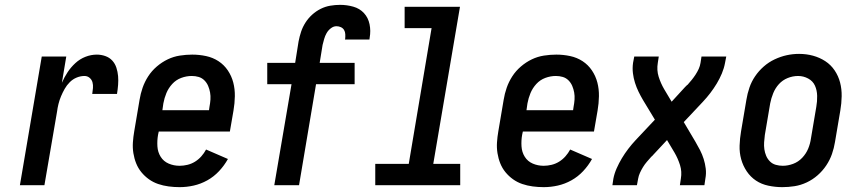

<svg xmlns="http://www.w3.org/2000/svg" viewBox="-20 -763 3540 791"><path d="M62 0 152 -530H253L235 -422Q245 -445 258.5 -465.5Q272 -486 290.5 -503Q309 -520 332 -529Q355 -538 379 -538Q397 -538 414 -532Q431 -526 442.5 -513.5Q454 -501 459.5 -484Q465 -467 466.5 -449.5Q468 -432 466.5 -413Q465 -394 462 -376H360Q362 -388 363 -400.5Q364 -413 361 -424Q358 -435 349 -442.5Q340 -450 328 -450Q312 -450 296 -443.5Q280 -437 267.5 -424.5Q255 -412 246.5 -397Q238 -382 231.5 -366.5Q225 -351 221 -335Q217 -319 215 -303L163 0Z M720 8Q697 8 674.5 5Q652 2 631.5 -5Q611 -12 593.5 -24.5Q576 -37 562.5 -53.5Q549 -70 541 -90Q533 -110 529.5 -132Q526 -154 527.5 -176.5Q529 -199 533 -222L555 -352Q559 -377 567.5 -401.5Q576 -426 590.5 -448.5Q605 -471 626 -489Q647 -507 671 -518.5Q695 -530 721 -534Q747 -538 772 -538Q801 -538 829 -532Q857 -526 880 -511Q903 -496 918.5 -473Q934 -450 941 -423Q948 -396 947.5 -366.5Q947 -337 942 -308L927 -221H634L631 -207Q627 -184 628.5 -160Q630 -136 642 -117Q654 -98 675 -89Q696 -80 720 -80Q736 -80 752.5 -84Q769 -88 783.5 -97Q798 -106 809.5 -119Q821 -132 829 -147L919 -108Q904 -81 882.5 -58Q861 -35 834 -20Q807 -5 778 1.5Q749 8 720 8ZM649 -309H841L843 -323Q846 -338 847 -353Q848 -368 845.5 -382Q843 -396 837.5 -409Q832 -422 822 -432Q812 -442 798.5 -446Q785 -450 770 -450Q748 -450 726.5 -442Q705 -434 689.5 -417Q674 -400 665.5 -379.5Q657 -359 653 -337Z M1110 0 1181 -416H1081V-504H1196L1210 -592Q1214 -613 1220.5 -632.5Q1227 -652 1238.5 -670Q1250 -688 1266 -702.5Q1282 -717 1301 -726.5Q1320 -736 1340.5 -739.5Q1361 -743 1381 -743Q1409 -743 1435.5 -735.5Q1462 -728 1479.5 -709Q1497 -690 1502.5 -663Q1508 -636 1503 -608Q1503 -606 1502.5 -604Q1502 -602 1502 -600H1401Q1401 -601 1401.5 -601.5Q1402 -602 1402 -603Q1403 -612 1402.5 -622Q1402 -632 1397.5 -639.5Q1393 -647 1384.5 -651Q1376 -655 1366 -655Q1354 -655 1343 -646.5Q1332 -638 1325.5 -626.5Q1319 -615 1315.5 -602.5Q1312 -590 1309 -578L1297 -504H1441V-416H1282L1212 0Z M1526 0V-88H1664L1758 -647H1647V-735H1875L1765 -88H1876V0Z M2220 8Q2197 8 2174.5 5Q2152 2 2131.5 -5Q2111 -12 2093.5 -24.5Q2076 -37 2062.5 -53.5Q2049 -70 2041 -90Q2033 -110 2029.5 -132Q2026 -154 2027.5 -176.5Q2029 -199 2033 -222L2055 -352Q2059 -377 2067.5 -401.5Q2076 -426 2090.5 -448.5Q2105 -471 2126 -489Q2147 -507 2171 -518.5Q2195 -530 2221 -534Q2247 -538 2272 -538Q2301 -538 2329 -532Q2357 -526 2380 -511Q2403 -496 2418.5 -473Q2434 -450 2441 -423Q2448 -396 2447.5 -366.5Q2447 -337 2442 -308L2427 -221H2134L2131 -207Q2127 -184 2128.5 -160Q2130 -136 2142 -117Q2154 -98 2175 -89Q2196 -80 2220 -80Q2236 -80 2252.5 -84Q2269 -88 2283.5 -97Q2298 -106 2309.5 -119Q2321 -132 2329 -147L2419 -108Q2404 -81 2382.5 -58Q2361 -35 2334 -20Q2307 -5 2278 1.5Q2249 8 2220 8ZM2149 -309H2341L2343 -323Q2346 -338 2347 -353Q2348 -368 2345.5 -382Q2343 -396 2337.5 -409Q2332 -422 2322 -432Q2312 -442 2298.5 -446Q2285 -450 2270 -450Q2248 -450 2226.5 -442Q2205 -434 2189.5 -417Q2174 -400 2165.5 -379.5Q2157 -359 2153 -337Z M2503 0 2507 -27Q2511 -48 2520.5 -69.5Q2530 -91 2542 -111Q2554 -131 2568.5 -150Q2583 -169 2599 -186L2678 -270L2629 -351Q2619 -368 2610.5 -385.5Q2602 -403 2596 -422Q2590 -441 2587.5 -461.5Q2585 -482 2588 -504L2593 -530H2694L2690 -504Q2685 -474 2693.5 -447Q2702 -420 2716 -396L2747 -344L2802 -404Q2804 -406 2806.5 -408.5Q2809 -411 2811 -413Q2811 -413 2811 -413Q2811 -413 2811 -413Q2811 -413 2811 -413Q2811 -413 2812 -413Q2821 -423 2829.5 -433.5Q2838 -444 2845.5 -455.5Q2853 -467 2858.5 -479Q2864 -491 2866 -504L2870 -530H2972L2967 -504Q2963 -482 2954 -460.5Q2945 -439 2933 -419Q2921 -399 2906.5 -380Q2892 -361 2876 -344L2797 -260L2845 -179Q2855 -162 2864 -144.5Q2873 -127 2879 -108Q2885 -89 2887.5 -68.5Q2890 -48 2886 -27L2882 0H2781L2785 -27Q2790 -56 2781.5 -83Q2773 -110 2759 -134L2728 -186L2672 -126Q2670 -124 2668 -121.5Q2666 -119 2663 -117Q2663 -117 2663 -117Q2663 -117 2663 -117Q2663 -117 2663 -117Q2663 -117 2663 -117Q2654 -107 2645 -96.5Q2636 -86 2629 -74.5Q2622 -63 2616.5 -51Q2611 -39 2609 -27L2604 0Z M3203 8Q3174 8 3145.5 2Q3117 -4 3094.5 -19Q3072 -34 3056.5 -57Q3041 -80 3033.5 -107Q3026 -134 3027 -163.5Q3028 -193 3033 -222L3055 -352Q3059 -377 3067.5 -402Q3076 -427 3091 -449Q3106 -471 3126.5 -489Q3147 -507 3171.5 -518.5Q3196 -530 3221 -535.5Q3246 -541 3272 -541Q3302 -541 3329.5 -533.5Q3357 -526 3380 -511Q3403 -496 3418.5 -473Q3434 -450 3441 -423Q3448 -396 3447.5 -366.5Q3447 -337 3442 -308L3420 -178Q3416 -153 3407.5 -128.5Q3399 -104 3384 -81.5Q3369 -59 3348.5 -41Q3328 -23 3303.5 -11.5Q3279 0 3253.5 4Q3228 8 3203 8ZM3205 -80Q3226 -80 3247.5 -88Q3269 -96 3285 -113Q3301 -130 3309.5 -150.5Q3318 -171 3321 -193L3343 -323Q3347 -345 3346.5 -368Q3346 -391 3337.5 -410Q3329 -429 3309.5 -439.5Q3290 -450 3268 -450Q3246 -450 3225 -441.5Q3204 -433 3189 -416.5Q3174 -400 3165.5 -379Q3157 -358 3153 -337L3131 -207Q3129 -192 3128 -177Q3127 -162 3129 -148Q3131 -134 3136.5 -121Q3142 -108 3152 -98Q3162 -88 3176 -84Q3190 -80 3205 -80Z"/></svg>

Font: iosevka_custom_sans_ss08 SmBd
Style: Italic
Weight: 600
Italic angle: -10°
Designer: Belleve Invis
Foundry: Belleve Invis
Version: Version 10.3.0; ttfautohint (v1.8.3)